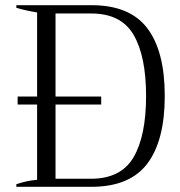

<svg xmlns="http://www.w3.org/2000/svg" viewBox="-20 -720 694 740"><path d="M615 -350Q615 -178 547.5 -89Q480 0 332 0H43V-10Q84 -24 123 -27V-317H48V-348H123V-672Q79 -679 43 -690V-700H333Q480 -700 547.5 -611.5Q615 -523 615 -350ZM543 -350Q543 -503 495 -585.5Q447 -668 332 -668H194V-348H370V-317H194V-31H330Q446 -31 494.5 -113.5Q543 -196 543 -350Z"/></svg>

Font: Trirong Light
Style: Regular
Weight: 300
Designer: Katatrad Team
Foundry: CadsonDemak
Version: Version 1.001